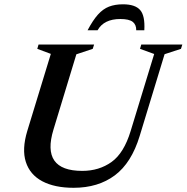

<svg xmlns="http://www.w3.org/2000/svg" viewBox="-20 -882 888 914"><path d="M234.5 -265Q174.5 -68.5 371.5 -68.5Q451.5 -68.5 510.8 -110.8Q570 -153 602 -258.5L714 -625L646.5 -649.5L652.5 -670H848L841.5 -649.5L763.5 -624L645 -235Q606 -106.5 526.5 -47.2Q447 12 330.5 12Q240 12 181.2 -19.2Q122.5 -50.5 103 -111Q83.5 -171.5 110 -259L222 -625.5L157.5 -649.5L163.5 -670H428L421.5 -649.5L343.5 -623.5ZM553 -791.5Q474.5 -791.5 444.5 -738H397Q422 -785.5 446.2 -812.5Q470.5 -839.5 499 -850.5Q527.5 -861.5 565.5 -861.5Q623.5 -861.5 647.2 -834.2Q671 -807 667 -738H628.5Q629 -764.5 611.8 -778Q594.5 -791.5 553 -791.5Z"/></svg>

Font: Newsreader 16pt SemiBold
Style: Italic
Weight: 600
Italic angle: -17°
Designer: Hugues Gentile
Foundry: Production Type
Version: Version 1.003; ttfautohint (v1.8.3)